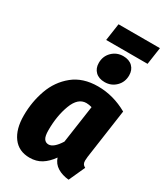

<svg xmlns="http://www.w3.org/2000/svg" viewBox="-229 -1025 982 1137"><g transform="rotate(30 261.5 -456.0)"><path d="M514 -496 466 -159Q464 -139 464 -132Q464 -118 469 -109.5Q474 -101 486 -95L436 15Q391 11 358.5 -9Q326 -29 314 -66Q285 -25 250.5 -3.5Q216 18 170 18Q96 18 56 -35.5Q16 -89 16 -182Q16 -275 46 -359Q76 -443 142.5 -497Q209 -551 312 -551Q417 -551 514 -496ZM186 -180Q186 -139 197 -122.5Q208 -106 228 -106Q263 -106 302 -168L339 -425Q319 -431 301 -431Q244 -431 215 -354.5Q186 -278 186 -180ZM245 -674Q245 -720 276 -750.5Q307 -781 352 -781Q392 -781 415 -758.5Q438 -736 438 -699Q438 -653 407 -622.5Q376 -592 331 -592Q291 -592 268 -614.5Q245 -637 245 -674ZM215 -813 232 -930H515L498 -813Z"/></g></svg>

Font: Fira Sans Condensed ExtraBold
Style: Italic
Weight: 800
Width: 3
Italic angle: -8°
Designer: bBox Type GmbH & Carrois Corporate GbR & Edenspiekermann AG
Foundry: bBox Type GmbH & Carrois Corporate GbR & Edenspiekermann AG
Version: Version 4.301